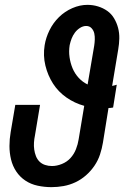

<svg xmlns="http://www.w3.org/2000/svg" viewBox="-20 -763 515 791"><path d="M192 8Q163 8 135 2Q107 -4 84.5 -19Q62 -34 47 -56.5Q32 -79 25.5 -106Q19 -133 19 -161.5Q19 -190 24 -219L43 -331H145L124 -205Q121 -191 120 -176Q119 -161 121 -147Q123 -133 128 -120Q133 -107 142.5 -97.5Q152 -88 165.5 -83.5Q179 -79 194 -79Q214 -79 235 -87.5Q256 -96 270.5 -112Q285 -128 293 -148.5Q301 -169 304 -189L327 -327Q287 -338 253.5 -361.5Q220 -385 198.5 -418.5Q177 -452 167 -493Q157 -534 164 -577Q169 -608 184 -638.5Q199 -669 223 -692.5Q247 -716 278 -729.5Q309 -743 340 -743Q363 -743 384 -736.5Q405 -730 422 -718Q439 -706 450 -687.5Q461 -669 466.5 -648Q472 -627 471.5 -604.5Q471 -582 467 -559L442 -409Q448 -410 452.5 -411.5Q457 -413 461 -414L446 -320Q441 -319 436 -318.5Q431 -318 427 -318L404 -175Q400 -151 392 -126.5Q384 -102 369 -80Q354 -58 334 -40.5Q314 -23 290.5 -12Q267 -1 242 3.5Q217 8 192 8ZM341 -415 368 -574Q370 -587 370.5 -600Q371 -613 368.5 -625Q366 -637 357.5 -646.5Q349 -656 335 -656Q322 -656 309.5 -648Q297 -640 288.5 -628.5Q280 -617 275 -604Q270 -591 267 -577Q263 -552 266.5 -527.5Q270 -503 279 -481.5Q288 -460 304 -442.5Q320 -425 341 -415Z"/></svg>

Font: Iosevka QP
Style: Bold Italic
Weight: 700
Italic angle: -9°
Designer: Belleve Invis
Foundry: Belleve Invis
Version: Version 20.0.0; ttfautohint (v1.8.4)